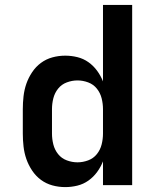

<svg xmlns="http://www.w3.org/2000/svg" viewBox="-20 -755 640 783"><path d="M246 8Q219 8 193.5 1Q168 -6 147 -21.5Q126 -37 111 -59.5Q96 -82 87.5 -106.5Q79 -131 76 -157.5Q73 -184 73 -210V-310Q73 -336 76 -362.5Q79 -389 87.5 -413.5Q96 -438 111 -460.5Q126 -483 147 -498.5Q168 -514 193.5 -521Q219 -528 246 -528Q271 -528 295.5 -522Q320 -516 340.5 -501.5Q361 -487 376 -466.5Q391 -446 400 -423V-735H519V0H400V-97Q391 -74 376 -53.5Q361 -33 340.5 -18.5Q320 -4 295.5 2Q271 8 246 8ZM296 -93Q318 -93 339.5 -101Q361 -109 375 -126.5Q389 -144 394.5 -166Q400 -188 400 -210V-310Q400 -332 394.5 -354Q389 -376 375 -393.5Q361 -411 339.5 -419Q318 -427 296 -427Q274 -427 252.5 -419Q231 -411 217 -393.5Q203 -376 197.5 -354Q192 -332 192 -310V-210Q192 -188 197.5 -166Q203 -144 217 -126.5Q231 -109 252.5 -101Q274 -93 296 -93Z"/></svg>

Font: Iosevka Extended
Style: Bold
Weight: 700
Width: 7
Monospace: yes
Designer: Belleve Invis
Foundry: Belleve Invis
Version: Version 32.5.0; ttfautohint (v1.8.4)